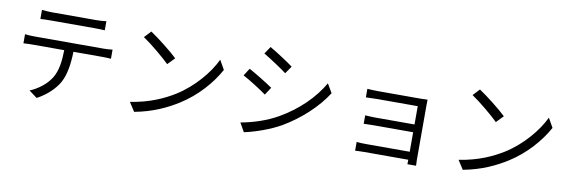

<svg xmlns="http://www.w3.org/2000/svg" viewBox="-57 -1219 5113 1726"><g transform="rotate(10 2500.0 -356.0)"><path d="M714 -660C743 -660 778 -659 807 -657V-740C778 -736 742 -734 714 -734H309C277 -734 247 -737 219 -740V-657C244 -659 277 -660 310 -660ZM194 -493C163 -493 135 -495 107 -498V-415C135 -417 164 -418 194 -418H479C477 -322 468 -231 424 -160C385 -97 313 -39 235 -7L309 48C394 4 470 -68 506 -135C546 -209 560 -308 563 -418H827C852 -418 884 -417 906 -415V-498C881 -495 848 -493 827 -493Z M1221 -719 1164 -658C1239 -608 1361 -506 1412 -455L1474 -519C1421 -571 1287 -676 1221 -719ZM1141 -63 1194 19C1361 -12 1487 -73 1587 -136C1738 -231 1855 -367 1923 -492L1875 -577C1817 -454 1695 -306 1541 -209C1446 -150 1316 -89 1141 -63Z M2301 -768 2256 -701C2315 -667 2423 -595 2471 -559L2518 -627C2475 -659 2360 -735 2301 -768ZM2151 -53 2197 28C2290 9 2428 -38 2529 -96C2688 -190 2827 -319 2913 -454L2865 -536C2784 -395 2652 -265 2486 -170C2385 -112 2261 -72 2151 -53ZM2150 -543 2106 -475C2166 -444 2275 -374 2324 -338L2370 -408C2326 -439 2209 -511 2150 -543Z M3774 56C3773 42 3772 18 3772 2V-496C3772 -515 3772 -536 3773 -547C3760 -546 3734 -545 3712 -545H3325C3299 -545 3242 -547 3223 -549V-471C3241 -472 3299 -474 3325 -474H3696V-307H3334C3300 -307 3264 -310 3245 -311V-234C3265 -235 3300 -236 3335 -236H3696V-58H3293C3259 -58 3227 -60 3211 -62V18C3227 17 3262 15 3294 15H3696C3696 31 3696 47 3695 56Z M4221 -719 4164 -658C4239 -608 4361 -506 4412 -455L4474 -519C4421 -571 4287 -676 4221 -719ZM4141 -63 4194 19C4361 -12 4487 -73 4587 -136C4738 -231 4855 -367 4923 -492L4875 -577C4817 -454 4695 -306 4541 -209C4446 -150 4316 -89 4141 -63Z"/></g></svg>

Font: Noto Sans Japanese Regular
Style: Regular
Weight: 400
Designer: Ryoko NISHIZUKA (kana & ideographs); Paul D. Hunt (Latin, Greek & Cyrillic); Wenlong ZHANG (bopomofo); Sandoll Communica
Foundry: Adobe Systems Incorporated
Version: Version 1.000;PS 1;hotconv 1.0.78;makeotf.lib2.5.61930